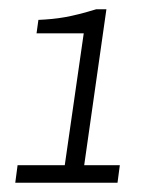

<svg xmlns="http://www.w3.org/2000/svg" viewBox="-20 -817 341 415"><path d="M13 -422H234L239 -460H162L210 -797H188C132 -780 105 -776 63 -774L59 -745H161L120 -460H18Z"/></svg>

Font: Chivo Light
Style: Italic
Weight: 300
Italic angle: -8°
Designer: Hector Gatti
Foundry: Omnibus-Type
Version: Version 1.003;PS 001.003;hotconv 1.0.70;makeotf.lib2.5.58329